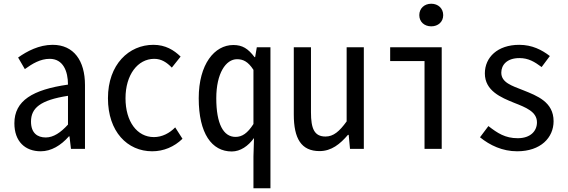

<svg xmlns="http://www.w3.org/2000/svg" viewBox="-20 -797 3040 1028"><path d="M198 13C254 13 306 -18 349 -67H352L360 0H435V-342C435 -472 375 -557 262 -557C189 -557 125 -523 77 -489L113 -427C153 -456 196 -482 246 -482C318 -482 344 -416 344 -344C155 -317 57 -258 57 -137C57 -39 115 13 198 13ZM225 -61C181 -61 146 -84 146 -146C146 -218 195 -261 344 -284V-130C305 -87 266 -61 225 -61Z M795 13C856 13 913 -11 957 -54L918 -115C888 -84 848 -63 804 -63C714 -63 652 -146 652 -271C652 -396 717 -482 806 -482C844 -482 873 -463 900 -435L947 -494C911 -529 866 -557 801 -557C671 -557 558 -453 558 -271C558 -92 662 13 795 13Z M1337 211H1428V-544H1355L1346 -491H1343C1308 -537 1278 -556 1229 -556C1129 -556 1044 -454 1044 -271C1044 -82 1114 14 1221 14C1267 14 1309 -15 1340 -58L1337 41ZM1241 -64C1176 -64 1138 -134 1138 -271C1138 -404 1189 -480 1249 -480C1281 -480 1308 -468 1337 -423V-133C1305 -83 1276 -64 1241 -64Z M1691 12C1755 12 1801 -26 1843 -75H1847L1854 0H1928V-544H1836V-147C1797 -93 1765 -66 1723 -66C1663 -66 1645 -108 1645 -196V-544H1553V-184C1553 -55 1593 12 1691 12Z M2253 0H2345V-544H2069V-470H2253ZM2289 -656C2326 -656 2353 -680 2353 -716C2353 -752 2326 -777 2289 -777C2252 -777 2225 -752 2225 -716C2225 -680 2252 -656 2289 -656Z M2749 13C2875 13 2944 -60 2944 -148C2944 -251 2856 -284 2781 -314C2720 -338 2664 -355 2664 -408C2664 -449 2694 -486 2761 -486C2810 -486 2842 -466 2880 -438L2924 -497C2881 -530 2829 -557 2760 -557C2644 -557 2576 -490 2576 -404C2576 -311 2662 -275 2734 -246C2795 -222 2855 -199 2855 -142C2855 -96 2821 -57 2752 -57C2685 -57 2644 -84 2595 -122L2550 -62C2603 -19 2670 13 2749 13Z"/></svg>

Font: Noto Sans Mono CJK JP Regular
Style: Regular
Weight: 400
Designer: Ryoko NISHIZUKA (kana & ideographs); Paul D. Hunt (Latin, Greek & Cyrillic); Wenlong ZHANG (bopomofo); Sandoll Communica
Foundry: Adobe Systems Incorporated
Version: Version 1.004;PS 1.004;hotconv 1.0.82;makeotf.lib2.5.63406